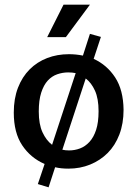

<svg xmlns="http://www.w3.org/2000/svg" viewBox="-20 -712 588 822"><path d="M365 -567 412 -554 381 -460Q438 -434 473 -380.5Q508 -327 509 -242Q509 -183 491 -136Q473 -89 441 -57Q409 -25 366 -7.5Q323 10 273 10Q241 10 216 4L188 90L142 76L171 -10Q111 -36 75 -90Q39 -144 39 -230Q39 -290 57 -336.5Q75 -383 107 -415Q139 -447 182 -463.5Q225 -480 275 -480Q305 -480 335 -474ZM272 -402Q248 -402 225 -394Q202 -386 184.5 -367Q167 -348 156.5 -315.5Q146 -283 146 -235Q146 -180 162 -145.5Q178 -111 203 -92L304 -399Q289 -402 272 -402ZM402 -236Q402 -290 386.5 -324Q371 -358 347 -376L247 -71Q260 -68 276 -68Q300 -68 322.5 -76.5Q345 -85 363 -104.5Q381 -124 391.5 -156Q402 -188 402 -236ZM262 -553H182L252 -692H365Z"/></svg>

Font: Ek Mukta Medium
Style: Regular
Weight: 500
Designer: Girish Dalvi and Yashodeep Gholap
Foundry: Ek Type
Version: Version 2.538;PS 1.002;hotconv 16.6.51;makeotf.lib2.5.65220;